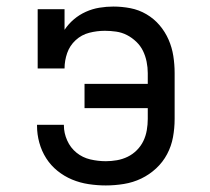

<svg xmlns="http://www.w3.org/2000/svg" viewBox="-20 -558 640 586"><path d="M303 8Q277 8 250.5 4Q224 0 200 -10Q176 -20 155.5 -36.5Q135 -53 121 -75Q107 -97 100 -122.5Q93 -148 93 -174Q93 -175 93 -176Q93 -177 93 -177H175Q175 -177 175 -176.5Q175 -176 175 -175Q175 -152 185 -129.5Q195 -107 213.5 -92Q232 -77 255.5 -71.5Q279 -66 303 -66Q320 -66 337 -69Q354 -72 369.5 -79.5Q385 -87 397.5 -99.5Q410 -112 417.5 -127.5Q425 -143 428 -160.5Q431 -178 431 -195V-228H238V-302H431V-335Q431 -352 427.5 -369.5Q424 -387 416.5 -402.5Q409 -418 396 -430.5Q383 -443 367.5 -451Q352 -459 334.5 -461.5Q317 -464 300 -464Q276 -464 252.5 -458Q229 -452 211 -435.5Q193 -419 185 -396Q177 -373 177 -349H95V-530H177V-467Q189 -485 205.5 -499Q222 -513 242 -522Q262 -531 283.5 -534.5Q305 -538 326 -538Q352 -538 378 -533Q404 -528 427 -514.5Q450 -501 467 -481Q484 -461 494.5 -437Q505 -413 509 -387Q513 -361 513 -335V-195Q513 -167 508 -139.5Q503 -112 490 -87.5Q477 -63 456.5 -44Q436 -25 411 -13Q386 -1 358 3.5Q330 8 303 8Z"/></svg>

Font: Iosevka Curly Slab Extended
Style: Regular
Weight: 400
Width: 7
Monospace: yes
Designer: Belleve Invis
Foundry: Belleve Invis
Version: Version 11.1.0; ttfautohint (v1.8.3)